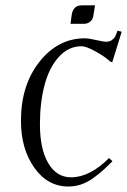

<svg xmlns="http://www.w3.org/2000/svg" viewBox="-20 -680 471 711"><path d="M241.2 -591.8 245.1 -622.1Q250 -660.2 282.2 -660.2H332L325.2 -619.1Q323.2 -607.4 313.5 -599.6Q303.7 -591.8 291 -591.8ZM57.6 -232.4Q57.6 -365.2 126.5 -451.7Q195.3 -538.1 293.9 -538.1Q309.6 -538.1 342.8 -530.3Q365.2 -525.4 372.1 -525.4Q385.7 -525.4 394.5 -531.7Q403.3 -538.1 406.7 -544.9Q410.2 -551.8 415 -566.4L430.7 -562.5L395.5 -449.2L386.7 -453.1Q368.2 -470.7 333.5 -489.7Q298.8 -508.8 282.2 -508.8Q233.4 -508.8 197.8 -469.2Q162.1 -429.7 145 -365.2Q127.9 -300.8 127.9 -219.7Q127.9 -127.9 158.7 -75.7Q189.5 -23.4 243.2 -23.4Q312.5 -23.4 383.8 -94.7L396.5 -83Q375 -61.5 360.8 -48.8Q346.7 -36.1 325.2 -20.5Q303.7 -4.9 280.8 2.9Q257.8 10.7 233.4 10.7Q156.2 10.7 106.9 -59.1Q57.6 -128.9 57.6 -232.4Z"/></svg>

Font: Kleymisska
Style: Regular
Weight: 500
Italic angle: -8°
Designer: gluk
Foundry: gluk
Version: Version 0.298